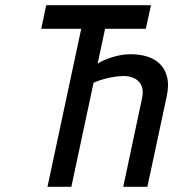

<svg xmlns="http://www.w3.org/2000/svg" viewBox="-20 -720 668 740"><path d="M483 -511Q466 -511 448 -508Q430 -505 412.5 -499.5Q395 -494 380 -487.5Q365 -481 355 -474L338 -400Q358 -409 379.5 -415Q401 -421 421 -424Q441 -427 456 -427Q475 -427 490 -421.5Q505 -416 515 -405.5Q525 -395 528.5 -379.5Q532 -364 528 -344L455 0H548L622 -346Q632 -391 624 -423Q616 -455 595.5 -474.5Q575 -494 546 -502.5Q517 -511 483 -511ZM385 -609H542L562 -700H158L139 -609H293L163 0H255Z"/></svg>

Font: Advent Pro SemiBold
Style: Italic
Weight: 600
Italic angle: -12°
Version: Version 3.000